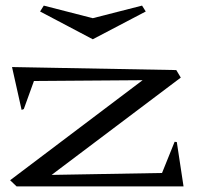

<svg xmlns="http://www.w3.org/2000/svg" viewBox="-20 -665 706 685"><path d="M16.1 -22 488.8 -378.9 101.1 -376 64.9 -275.9 57.1 -272.9 22.9 -425.8 608.9 -415 625 -388.2 164.1 -41 558.1 -47.9 603 -159.2 610.8 -158.2 634.8 0H39.1ZM123 -624 136.2 -645 311 -600.1 486.8 -645 500 -624 311 -524.9Z"/></svg>

Font: Halibut Exp
Style: Regular
Weight: 400
Width: 7
Designer: Matteo Maggi
Foundry: Collletttivo
Version: Version 3.080 | FøM Fix